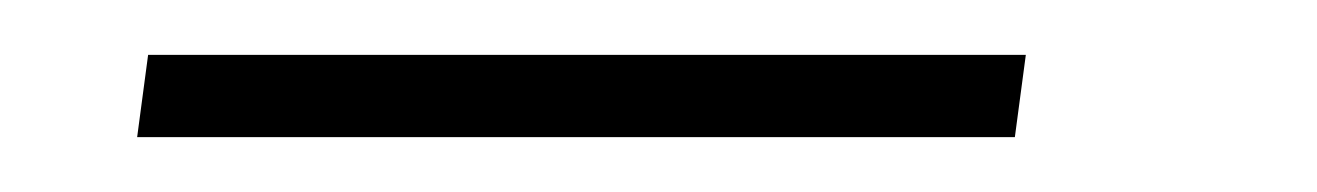

<svg xmlns="http://www.w3.org/2000/svg" viewBox="-20 -335 480 70"><path d="M34 -315H354L350 -285H30Z"/></svg>

Font: Urbanist Thin
Style: Italic
Weight: 100
Italic angle: -8°
Designer: Corey Hu
Foundry: Corey Hu
Version: Version 1.321; ttfautohint (v1.8.4.7-5d5b)